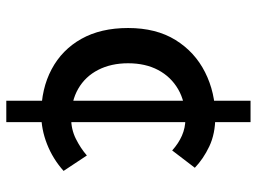

<svg xmlns="http://www.w3.org/2000/svg" viewBox="-123 -653 816 610"><g transform="rotate(90 285.0 -348.0)"><path d="M343 -71Q262 -71 200 -104Q138 -137 103.5 -198.5Q69 -260 69 -347Q69 -436 107 -497.5Q145 -559 209.5 -591.5Q274 -624 351 -624Q405 -624 445 -605Q485 -586 513 -559L458 -487Q436 -507 411 -518Q386 -529 358 -529Q303 -529 263.5 -506Q224 -483 202.5 -442.5Q181 -402 181 -347Q181 -293 202 -252Q223 -211 262 -188.5Q301 -166 355 -166Q391 -166 421 -181Q451 -196 474 -216L523 -142Q485 -108 438 -89.5Q391 -71 343 -71ZM300 40V-736H368V40Z"/></g></svg>

Font: Noto Sans SC Thin Medium
Style: Regular
Weight: 500
Version: Version 2.004-H2;hotconv 1.0.118;makeotfexe 2.5.65603